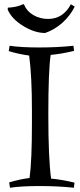

<svg xmlns="http://www.w3.org/2000/svg" viewBox="-20 -874 377 902"><path d="M218 -616Q207 -541 207 -336Q207 -131 220 -35Q273 -30 330 -16L327 8Q253 0 166.5 0Q80 0 27 8L23 -17Q68 -31 119 -38Q130 -120 130 -296V-355Q130 -517 117 -613Q66 -620 21 -634L25 -659Q78 -651 164.5 -651Q251 -651 325 -659L328 -635Q271 -621 218 -616ZM206 -785Q276 -785 313 -854L331 -843Q310 -800 273 -767Q236 -734 192 -719Q143 -719 89 -752Q35 -785 16 -829L17 -838Q60 -840 88 -854H92Q106 -821 137 -803Q168 -785 206 -785Z"/></svg>

Font: Almendra
Style: Regular
Weight: 400
Designer: Ana Sanfelippo
Foundry: Ana Sanfelippo
Version: Version 1.004